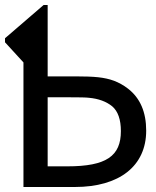

<svg xmlns="http://www.w3.org/2000/svg" viewBox="-20 -747 623 767"><path d="M564 -225.1C564 -299.3 540 -355 491.7 -392.6C473.6 -406.7 454.6 -417 435.5 -424.3C416 -431.6 394.5 -436 371.6 -438.5C348.6 -440.9 318.8 -441.9 282.2 -441.9H170.4V-727.1H154.3L0 -594.2V-578.1L73.7 -497.6V0H279.3C456.5 0 564 -83.5 564 -225.1ZM462.9 -223.1C462.9 -124 405.3 -82.5 249.5 -82.5H170.4V-358.4H252C296.4 -358.4 324.2 -357.9 335 -356.4C373.5 -353 404.8 -341.3 428.2 -322.3C451.2 -302.7 462.9 -269.5 462.9 -223.1Z"/></svg>

Font: SG Kara Light
Style: Regular
Weight: 400
Designer: Damoon Khanjanzadeh
Version: Version 1.000